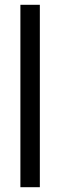

<svg xmlns="http://www.w3.org/2000/svg" viewBox="-20 -780 250 800"><path d="M146 0V-760H65V0Z"/></svg>

Font: Noto Sans Lao Looped ExtraCondensed
Style: Regular
Weight: 400
Width: 2
Designer: Mark Frömberg, Ben Mitchell
Foundry: The Fontpad Ltd
Version: Version 1.002